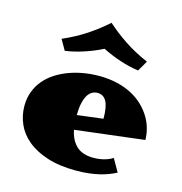

<svg xmlns="http://www.w3.org/2000/svg" viewBox="-114 -877 936 990"><g transform="rotate(15 354.0 -382.0)"><path d="M132.3 -627.9Q202.6 -658.7 257.6 -695.3Q312.5 -731.9 359.9 -774.4Q407.2 -731.9 462.2 -695.3Q517.1 -658.7 587.9 -627.9L555.7 -572.3Q508.8 -578.6 457.3 -595.5Q405.8 -612.3 359.9 -635.7Q314 -612.3 262.5 -595.5Q210.9 -578.6 164.1 -572.3ZM36.6 -244.6Q36.6 -286.6 49.8 -321.3Q63 -356 86.2 -383.5Q109.4 -411.1 141.1 -431.6Q172.9 -452.1 210 -465.8Q247.1 -479.5 287.6 -486.3Q328.1 -493.2 369.6 -493.2Q424.3 -493.2 469 -482.2Q513.7 -471.2 548.6 -452.1Q583.5 -433.1 609.1 -407.7Q634.8 -382.3 651.6 -353.8Q668.5 -325.2 676.5 -294.9Q684.6 -264.6 684.6 -235.8L315.4 -191.4Q326.2 -137.2 358.4 -107.4Q390.6 -77.6 448.7 -77.6Q480.5 -77.6 508.1 -85.4Q535.6 -93.3 551.3 -104.5L590.3 -36.1Q572.3 -26.9 551 -18.6Q529.8 -10.3 504.2 -4.2Q478.5 2 447.5 5.6Q416.5 9.3 379.4 9.3Q290.5 9.3 226.1 -11.5Q161.6 -32.2 119.4 -67.1Q77.1 -102.1 56.9 -147.9Q36.6 -193.8 36.6 -244.6ZM447.8 -285.6Q447.8 -349.1 431.9 -377.9Q416 -406.7 384.8 -406.7Q368.7 -406.7 355 -398.9Q341.3 -391.1 331.5 -374.5Q321.8 -357.9 315.9 -331.8Q310.1 -305.7 309.6 -268.6Z"/></g></svg>

Font: Poller One
Style: Regular
Weight: 400
Designer: Yvonne Schttler
Foundry: Yvonne Schttler
Version: Version 1.002